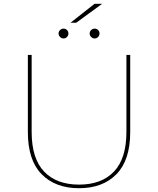

<svg xmlns="http://www.w3.org/2000/svg" viewBox="-20 -990 834 1013"><path d="M397 3Q272 3 199.5 -71Q127 -145 127 -293V-700H147V-294Q147 -154 212.5 -85Q278 -16 397 -16Q516 -16 581.5 -85Q647 -154 647 -294V-700H667V-293Q667 -145 594.5 -71Q522 3 397 3ZM479 -787Q469 -787 461 -795Q453 -803 453 -813Q453 -824 461 -831.5Q469 -839 479 -839Q490 -839 497.5 -831.5Q505 -824 505 -813Q505 -803 497.5 -795Q490 -787 479 -787ZM315 -787Q305 -787 297 -795Q289 -803 289 -813Q289 -824 297 -831.5Q305 -839 315 -839Q326 -839 333.5 -831.5Q341 -824 341 -813Q341 -803 333.5 -795Q326 -787 315 -787ZM352 -870 479 -970H519L382 -870Z"/></svg>

Font: Montserrat Thin
Style: Regular
Weight: 100
Designer: Julieta Ulanovsky
Foundry: Julieta Ulanovsky
Version: Version 9.000